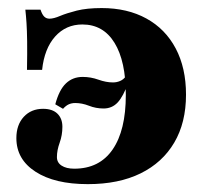

<svg xmlns="http://www.w3.org/2000/svg" viewBox="-20 -450 519 481"><path d="M200 11.3Q116.9 11.3 69 -19.8Q21 -50.8 21 -104Q21 -137.1 39.5 -157.3Q58.1 -177.4 87.9 -177.4Q111.3 -177.4 123.8 -165.3Q136.3 -153.2 136.3 -132.3Q136.3 -111.3 129.4 -92.3Q122.6 -73.4 122.6 -56.5Q122.6 -42.7 134.3 -35.1Q146 -27.4 166.1 -27.4Q229 -27.4 262.1 -75.4Q295.2 -123.4 295.2 -212.1Q295.2 -296.8 266.9 -342.7Q238.7 -388.7 186.3 -388.7Q145.2 -388.7 118.1 -358.5Q91.1 -328.2 85.5 -275H47.6Q48.4 -318.5 48 -346.4Q47.6 -374.2 46.4 -392.3Q45.2 -410.5 43.5 -425.8H81.5Q85.5 -413.7 90.7 -408.5Q96 -403.2 104 -403.2Q114.5 -403.2 130.6 -410.1Q146.8 -416.9 172.2 -423.4Q197.6 -429.8 234.7 -429.8Q299.2 -429.8 346.8 -403.6Q394.4 -377.4 420.2 -328.6Q446 -279.8 446 -212.9Q446 -142.7 416.5 -92.7Q387.1 -42.7 332.3 -15.7Q277.4 11.3 200 11.3ZM295.2 -258.9 301.6 -243.5Q288.7 -208.1 274.6 -193.1Q260.5 -178.2 239.5 -178.2Q220.2 -178.2 202.8 -185.1Q185.5 -191.9 168.5 -191.9Q159.7 -191.9 152.4 -188.7Q145.2 -185.5 137.9 -177.4L118.5 -188.7Q128.2 -225 145.2 -241.1Q162.1 -257.3 187.1 -257.3Q207.3 -257.3 226.6 -250.4Q246 -243.5 262.9 -243.5Q272.6 -243.5 281 -247.2Q289.5 -250.8 295.2 -258.9Z"/></svg>

Font: Playfair 9pt Black
Style: Regular
Weight: 900
Designer: Claus Eggers Sørensen
Foundry: Claus Eggers Sørensen
Version: Version 2.203